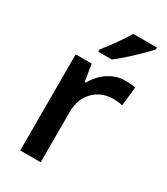

<svg xmlns="http://www.w3.org/2000/svg" viewBox="-190 -850 811 934"><g transform="rotate(30 215.5 -383.0)"><path d="M82 0ZM356 -549.8Q390.6 -549.8 413.1 -544.9L401.9 -438Q377.4 -443.8 351.1 -443.8Q282.2 -443.8 239.5 -398.9Q196.8 -354 196.8 -282.2V0H82V-540H171.9L187 -444.8H192.9Q219.7 -493.2 262.9 -521.5Q306.2 -549.8 356 -549.8ZM170.4 -606V-618.2Q198.2 -652.3 227.8 -694.3Q257.3 -736.3 274.4 -766.1H407.7V-755.9Q382.3 -726.1 331.8 -679Q281.2 -631.8 246.6 -606Z"/></g></svg>

Font: Open Sans Semibold
Style: Regular
Weight: 600
Foundry: Ascender Corporation
Version: Version 1.10; ttfautohint (v1.5.65-e2d9)